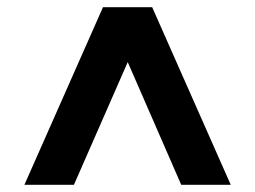

<svg xmlns="http://www.w3.org/2000/svg" viewBox="-20 -648 711 535"><path d="M48 -133 267 -628H404L623 -133H485L308 -539H364L186 -133Z"/></svg>

Font: Nunito Sans 10pt SemiExpanded Black
Style: Regular
Weight: 900
Width: 6
Designer: Vernon Adams
Foundry: Vernon Adams
Version: Version 3.101;gftools[0.9.27]